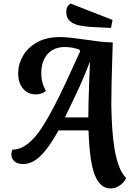

<svg xmlns="http://www.w3.org/2000/svg" viewBox="-20 -898 762 1078"><path d="M600 160Q572 160 550 142Q528 124 512.5 85Q497 46 488.5 -16Q480 -78 477 -166H309Q265 -88 230 -47Q195 -6 166 8.5Q137 23 112 23Q76 23 59.5 6.5Q43 -10 44 -32Q44 -40 45.5 -46Q47 -52 50 -58Q81 -58 109 -73Q137 -88 165 -117Q193 -146 221.5 -191Q250 -236 282 -297Q314 -358 350.5 -436.5Q387 -515 430 -610L425 -620Q411 -625 389.5 -629.5Q368 -634 345 -634Q283 -634 248 -595.5Q213 -557 212 -493Q211 -465 217 -439.5Q223 -414 238 -387Q227 -378 211.5 -373Q196 -368 182 -368Q148 -368 125.5 -385Q103 -402 92 -429.5Q81 -457 82 -491Q83 -539 109 -584.5Q135 -630 187.5 -660Q240 -690 317 -690Q346 -690 384 -685.5Q422 -681 462.5 -675Q503 -669 541.5 -664.5Q580 -660 613 -660Q612 -614 610 -556.5Q608 -499 606.5 -435.5Q605 -372 605 -308Q606 -242 610 -179.5Q614 -117 623 -62.5Q632 -8 647.5 34Q663 76 688 101Q683 115 670 128.5Q657 142 639.5 151Q622 160 600 160ZM345 -239H476Q476 -271 477 -320Q478 -369 480.5 -428Q483 -487 485 -547H483Q446 -451 409 -373.5Q372 -296 345 -239ZM603 -741 487 -747Q456 -749 424.5 -755.5Q393 -762 372.5 -779.5Q352 -797 352 -831Q352 -848 358 -859Q364 -870 376 -878L612 -786Z"/></svg>

Font: Sansita Swashed Light Medium
Style: Regular
Weight: 500
Version: Version 1.003